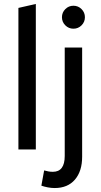

<svg xmlns="http://www.w3.org/2000/svg" viewBox="-20 -755 508 970"><path d="M73 0V-715L161 -735V0ZM293 -668Q293 -692 310 -709Q327 -726 351 -726Q375 -726 392 -709Q409 -692 409 -668Q409 -644 392 -627Q375 -610 351 -610Q327 -610 310 -627Q293 -644 293 -668ZM189 183 203 106Q214 109 224.5 111Q235 113 247 113Q307 113 307 33V-515H395V37Q395 110 358.5 152.5Q322 195 256 195Q239 195 221 191.5Q203 188 189 183Z"/></svg>

Font: Radio Canada Condensed
Style: Regular
Weight: 400
Width: 3
Designer: Charles Daoud, Etienne Aubert Bonn, Alexandre Saumier Demers, Jacques Le Bailly
Foundry: Radio-Canada
Version: Version 2.104; ttfautohint (v1.8.4.7-5d5b);gftools[0.9.28.de